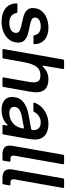

<svg xmlns="http://www.w3.org/2000/svg" viewBox="762 -1564 814 2377"><g transform="rotate(90 1168.5 -376.0)"><path d="M22 -171V-173Q22 -185 35 -185H127Q139 -185 142 -172Q150 -130 181 -107.5Q212 -85 266 -85Q319 -85 353.5 -107Q388 -129 388 -168Q388 -200 356.5 -215Q325 -230 262 -242Q205 -253 168.5 -265.5Q132 -278 106 -304.5Q80 -331 80 -376Q80 -435 112.5 -479Q145 -523 201 -546Q257 -569 324 -569Q416 -569 470 -524Q524 -479 528 -398V-396Q528 -384 515 -384H431Q419 -384 416 -397Q409 -436 380 -455Q351 -474 306 -474Q257 -474 227.5 -454.5Q198 -435 198 -401Q198 -372 227 -359.5Q256 -347 319 -334Q377 -323 415.5 -310.5Q454 -298 481 -270.5Q508 -243 508 -197Q508 -134 473.5 -87Q439 -40 380 -14.5Q321 11 249 11Q149 11 88 -34.5Q27 -80 22 -171Z M705 -13Q704 0 690 0H600Q593 0 589.5 -4.5Q586 -9 588 -15L717 -750Q720 -763 732 -763H823Q830 -763 833 -759Q836 -755 835 -748L794 -510L793 -505Q793 -498 799 -498Q804 -498 809 -503Q846 -539 882.5 -554Q919 -569 960 -569Q1123 -569 1123 -418Q1123 -387 1113 -327L1057 -13Q1056 0 1042 0H952Q945 0 941.5 -4.5Q938 -9 939 -15L994 -327Q1000 -362 1000 -386Q1000 -430 980 -450Q960 -470 915 -470Q841 -470 805 -419Q769 -368 751 -269Z M1181 -118Q1181 -284 1405 -324L1576 -355Q1588 -357 1590 -366Q1591 -373 1591 -386Q1591 -421 1574 -443Q1549 -474 1495 -474Q1455 -474 1420.5 -452.5Q1386 -431 1368 -395Q1363 -383 1352 -383H1263Q1256 -383 1253 -388Q1250 -393 1252 -400Q1285 -482 1357.5 -525.5Q1430 -569 1513 -569Q1563 -569 1604 -555Q1645 -541 1670 -513Q1708 -471 1708 -401Q1708 -369 1697 -303L1645 -13Q1644 0 1630 0H1540Q1533 0 1529.5 -4.5Q1526 -9 1528 -15L1534 -49L1535 -55Q1535 -64 1530 -64Q1527 -64 1522 -59Q1500 -35 1472 -20Q1419 11 1338 11Q1266 11 1223.5 -23Q1181 -57 1181 -118ZM1461 -102Q1509 -124 1534 -160Q1559 -196 1571 -251V-255Q1571 -261 1567.5 -264Q1564 -267 1557 -265L1420 -239Q1364 -228 1333.5 -205.5Q1303 -183 1303 -143Q1303 -115 1323.5 -100Q1344 -85 1381 -85Q1422 -85 1461 -102Z M1970 -13Q1969 0 1955 0H1894Q1839 0 1811 -21Q1783 -42 1783 -90Q1783 -109 1787 -129L1896 -750Q1899 -763 1911 -763H2002Q2009 -763 2012.5 -758.5Q2016 -754 2014 -748L1910 -160Q1907 -145 1907 -134Q1907 -115 1918 -107Q1929 -99 1952 -99H1970Q1977 -99 1980 -95Q1983 -91 1982 -84Z M2263 -13Q2262 0 2248 0H2187Q2132 0 2104 -21Q2076 -42 2076 -90Q2076 -109 2080 -129L2189 -750Q2192 -763 2204 -763H2295Q2302 -763 2305.5 -758.5Q2309 -754 2307 -748L2203 -160Q2200 -145 2200 -134Q2200 -115 2211 -107Q2222 -99 2245 -99H2263Q2270 -99 2273 -95Q2276 -91 2275 -84Z"/></g></svg>

Font: Open Sauce Two SemiBold Italic
Style: Regular
Weight: 600
Italic angle: -10°
Designer: Alfredo Marco Pradil
Foundry: Creative Sauce Fz LLC
Version: Version 1.477